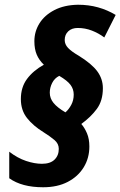

<svg xmlns="http://www.w3.org/2000/svg" viewBox="-20 -783 508 810"><path d="M162 7Q72 7 19 -31V-143Q54 -116 90 -104Q126 -92 157 -92Q192 -92 210 -109.5Q228 -127 228 -155Q228 -177 209.5 -192.5Q191 -208 164 -225Q120 -252 94 -285Q68 -318 68 -365Q68 -415 94 -450Q120 -485 165 -510Q145 -529 135 -552.5Q125 -576 125 -609Q125 -650 146.5 -684.5Q168 -719 209.5 -740.5Q251 -762 309 -763Q354 -763 393.5 -752Q433 -741 468 -720L420 -625Q396 -643 367.5 -654Q339 -665 308 -665Q283 -665 268 -651Q253 -637 253 -614Q253 -596 267 -581Q281 -566 312 -548Q367 -514 390.5 -482Q414 -450 414 -411Q414 -358 388.5 -323.5Q363 -289 323 -260Q337 -244 347 -220.5Q357 -197 357 -165Q357 -116 333 -77Q309 -38 265.5 -15.5Q222 7 162 7ZM256 -309Q270 -321 280.5 -340.5Q291 -360 291 -384Q291 -407 277.5 -425Q264 -443 230 -463Q210 -453 200 -433Q190 -413 190 -392Q190 -368 206 -348.5Q222 -329 256 -309Z"/></svg>

Font: Noto Sans Condensed ExtraBold
Style: Italic
Weight: 800
Width: 3
Italic angle: -12°
Designer: Monotype Design Team
Foundry: Monotype Imaging Inc.
Version: Version 2.013; ttfautohint (v1.8.4.7-5d5b)